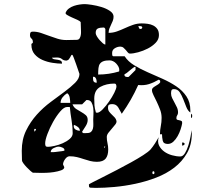

<svg xmlns="http://www.w3.org/2000/svg" viewBox="-20 -841 1040 935"><path d="M907 -293Q895 -301 887.5 -319.5Q880 -338 872.5 -357.5Q865 -377 855 -392Q845 -407 827 -407Q817 -407 815 -401Q813 -395 813 -386Q813 -374 818.5 -363Q824 -352 830 -341Q836 -330 841.5 -318.5Q847 -307 847 -293Q847 -285 843 -279.5Q839 -274 839 -266Q839 -259 844 -257.5Q849 -256 854.5 -255Q860 -254 864 -251.5Q868 -249 867 -240Q865 -228 859.5 -211Q854 -194 845 -178Q836 -162 824 -151Q812 -140 797 -140Q776 -140 772.5 -156Q769 -172 769 -187H759Q759 -207 763 -226.5Q767 -246 767 -267Q767 -288 759.5 -307.5Q752 -327 743.5 -345Q735 -363 727.5 -377.5Q720 -392 720 -403Q720 -409 725 -413.5Q730 -418 737 -422Q744 -426 750.5 -430.5Q757 -435 760 -440V-447Q759 -451 753 -453Q729 -439 705.5 -431.5Q682 -424 653 -427Q636 -389 616.5 -355Q597 -321 573 -287Q566 -301 556 -317.5Q546 -334 527 -334Q516 -334 511 -331Q506 -328 506 -316Q506 -305 511.5 -297.5Q517 -290 524.5 -283Q532 -276 538.5 -269Q545 -262 547 -253Q549 -245 542 -235.5Q535 -226 525.5 -215.5Q516 -205 508 -194.5Q500 -184 500 -174Q500 -158 503.5 -143.5Q507 -129 507 -113Q507 -84 494.5 -68.5Q482 -53 452 -53Q435 -53 419 -57Q403 -61 387 -66.5Q371 -72 354.5 -76Q338 -80 319 -80Q307 -80 297 -66Q287 -52 287 -40Q287 -39 290 -33.5Q293 -28 293 -27Q293 -17 277.5 -11.5Q262 -6 242.5 -3Q223 0 205 0.5Q187 1 183 1L140 0Q136 -2 127.5 -9.5Q119 -17 110 -26.5Q101 -36 94 -45.5Q87 -55 87 -60L86 -107Q86 -162 107 -205Q128 -248 159 -282.5Q190 -317 226.5 -344Q263 -371 294 -394Q325 -417 346 -438Q367 -459 367 -481Q367 -481 362 -495.5Q357 -510 351 -527.5Q345 -545 339.5 -559Q334 -573 333 -573Q333 -574 330 -574Q328 -574 326 -570Q324 -566 321.5 -561.5Q319 -557 315.5 -552.5Q312 -548 307 -547Q306 -546 303 -546Q290 -546 281.5 -553.5Q273 -561 257 -561L233 -560Q236 -554 244 -552.5Q252 -551 260.5 -550Q269 -549 275.5 -545.5Q282 -542 282 -531Q262 -531 236 -535Q210 -539 187 -549Q164 -559 148.5 -577Q133 -595 133 -623V-627L134 -628Q135 -628 137 -630Q139 -631 140 -633V-637Q140 -648 133 -653.5Q126 -659 126 -670Q126 -678 128.5 -682.5Q131 -687 140 -687Q160 -687 179.5 -680.5Q199 -674 219 -666.5Q239 -659 260 -652.5Q281 -646 303 -646L353 -647Q363 -647 367.5 -654Q372 -661 373.5 -670.5Q375 -680 374.5 -689Q374 -698 374 -703L373 -733Q369 -739 356.5 -744.5Q344 -750 330.5 -756Q317 -762 307 -768Q297 -774 300 -780Q305 -792 316 -800Q327 -808 340.5 -812.5Q354 -817 368 -819Q382 -821 393 -821Q403 -821 426.5 -817.5Q450 -814 473.5 -807Q497 -800 515 -788Q533 -776 533 -760Q533 -749 529 -739Q525 -729 520.5 -720Q516 -711 512.5 -701.5Q509 -692 509 -681Q530 -681 549.5 -688Q569 -695 588.5 -704Q608 -713 628 -720Q648 -727 670 -727Q684 -727 699 -725Q714 -723 726 -717Q738 -711 746 -700Q754 -689 754 -670Q754 -649 738 -632.5Q722 -616 699.5 -604.5Q677 -593 653 -586.5Q629 -580 612 -580Q607 -580 602.5 -585.5Q598 -591 593 -597Q588 -603 581.5 -608.5Q575 -614 566 -614Q552 -614 539 -606Q526 -598 526 -583Q526 -581 526.5 -574Q527 -567 533 -567H587Q603 -542 633 -523.5Q663 -505 698.5 -489.5Q734 -474 771 -457.5Q808 -441 838.5 -420.5Q869 -400 888 -371.5Q907 -343 907 -303ZM667 -700Q671 -701 673 -707Q672 -712 668 -713Q664 -714 660 -714Q656 -714 653 -713L660 -700ZM493 -700Q493 -701 490.5 -703.5Q488 -706 487 -707H484Q466 -707 456 -702Q446 -697 446 -680Q446 -674 451.5 -664.5Q457 -655 465 -646Q473 -637 480.5 -630.5Q488 -624 493 -624ZM561 -500Q561 -509 556.5 -517Q552 -525 545.5 -532Q539 -539 530.5 -543Q522 -547 514 -547Q495 -547 484 -543Q473 -539 467 -531Q461 -523 459.5 -509.5Q458 -496 458 -478Q510 -478 560 -493Q561 -496 561 -500ZM640 -516Q635 -516 628.5 -511Q622 -506 614.5 -500Q607 -494 600 -488Q593 -482 587 -480Q586 -479 586 -477Q586 -470 591 -468Q596 -466 601 -466Q606 -466 607 -467L640 -500ZM433 -457Q433 -438 451 -438Q451 -441 450.5 -446.5Q450 -452 448 -457Q446 -462 442.5 -465Q439 -468 433 -467ZM547 -420Q547 -425 545 -429.5Q543 -434 537 -434Q498 -434 468.5 -418Q439 -402 439 -361Q439 -341 440 -327.5Q441 -314 447 -293Q449 -292 453 -292Q464 -292 480 -308.5Q496 -325 511 -346.5Q526 -368 536.5 -389Q547 -410 547 -420ZM322 -340Q322 -350 319.5 -365.5Q317 -381 307 -387Q295 -380 285 -367.5Q275 -355 275 -340ZM333 -333Q339 -318 351.5 -310Q364 -302 376.5 -295Q389 -288 398 -280Q407 -272 407 -257Q407 -242 397 -226.5Q387 -211 380 -200Q381 -192 390.5 -192.5Q400 -193 403 -193Q417 -193 423.5 -199Q430 -205 432.5 -215Q435 -225 434.5 -236.5Q434 -248 434 -259Q434 -268 435 -284Q436 -300 434 -315.5Q432 -331 425.5 -342.5Q419 -354 403 -354Q400 -354 400 -353Q398 -352 390 -343Q382 -334 380 -333ZM307 -320Q292 -320 273.5 -298.5Q255 -277 238.5 -247.5Q222 -218 211 -188.5Q200 -159 200 -143Q200 -135 202 -130.5Q204 -126 213 -126Q225 -126 245.5 -130.5Q266 -135 285.5 -143.5Q305 -152 319.5 -164.5Q334 -177 334 -192Q334 -223 328.5 -255.5Q323 -288 320 -320ZM913 -267Q911 -265 910.5 -268.5Q910 -272 910 -276.5Q910 -281 911 -284.5Q912 -288 913 -287Q916 -284 916 -276.5Q916 -269 913 -267ZM369 -204Q369 -215 359.5 -222.5Q350 -230 340 -233Q339 -231 339 -227Q339 -215 349 -209.5Q359 -204 369 -204ZM147 -213V-200Q155 -205 155 -213ZM914 -190Q914 -136 890.5 -95Q867 -54 828.5 -24.5Q790 5 740.5 24Q691 43 639 54Q587 65 537 69.5Q487 74 447 74L420 73Q414 72 413.5 66.5Q413 61 413 57Q413 56 432.5 46Q452 36 482 21Q512 6 548.5 -13Q585 -32 618.5 -50.5Q652 -69 677.5 -85.5Q703 -102 713 -113Q724 -126 735 -143Q746 -160 753 -173Q746 -150 754.5 -132.5Q763 -115 779.5 -103Q796 -91 817.5 -85Q839 -79 858 -79Q871 -79 881 -95.5Q891 -112 897.5 -133.5Q904 -155 908 -176Q912 -197 913 -207ZM873 -147Q879 -143 880 -140Q875 -132 867 -132V-147ZM240 -100Q243 -100 250.5 -101Q258 -102 266.5 -103Q275 -104 282.5 -105Q290 -106 293 -107Q294 -108 294 -110Q294 -118 283.5 -122.5Q273 -127 266 -127Q256 -127 241.5 -120Q227 -113 227 -100ZM487 -127V-120L493 -127ZM727 7Q732 7 732 0Q732 -7 727 -7Q722 -7 722 0Q722 7 727 7Z"/></svg>

Font: Genkaimincho
Style: Regular
Weight: 800
Designer: Dr. Ken Lunde (project architect, glyph set definition & overall production); Masataka HATTORI \u670D \u90E8 \u6B63 \u8C
Foundry: Adobe Systems Incorporated
Version: Version 1.00